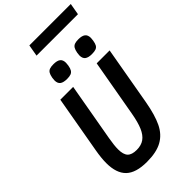

<svg xmlns="http://www.w3.org/2000/svg" viewBox="-341 -1240 1344 1344"><g transform="rotate(-45 330.5 -568.5)"><path d="M49 -185Q49 -234.5 60.5 -299.5L135.5 -726H262.5L186.5 -295.5Q175.5 -232 175.5 -195Q175.5 -143 196.5 -121Q217.5 -99 265.5 -99Q310.5 -99 340 -120Q369.5 -141 388.8 -185.5Q408 -230 421 -304.5L495.5 -726H623.5L547 -290.5Q527.5 -181 496.2 -116.5Q465 -52 408.2 -20.5Q351.5 11 257 11Q148 11 98.5 -37Q49 -85 49 -185ZM202 -850.5Q202 -860.5 204.5 -875.5Q209 -900 216.8 -912.8Q224.5 -925.5 238.5 -930.8Q252.5 -936 277.5 -936Q313 -936 329.8 -923Q346.5 -910 346.5 -880.5Q346.5 -871 344 -855Q340 -831 332 -818.2Q324 -805.5 310 -800.2Q296 -795 272 -795Q236 -795 219 -808Q202 -821 202 -850.5ZM449 -850Q449 -859.5 451.5 -874.5Q456 -899.5 464 -912.5Q472 -925.5 486 -930.8Q500 -936 524 -936Q559 -936 576 -923Q593 -910 593 -880.5Q593 -870.5 590.5 -855.5Q586.5 -831 579 -818.2Q571.5 -805.5 557.2 -800.2Q543 -795 518 -795Q483 -795 466 -808Q449 -821 449 -850ZM251 -1148H661L646 -1062H236Z"/></g></svg>

Font: JuliaMono BoldItalic
Style: Regular
Weight: 700
Italic angle: -9°
Monospace: yes
Designer: cormullion
Foundry: corm
Version: Version 0.049; ttfautohint (v1.8.4)